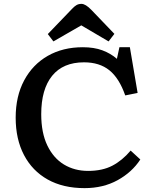

<svg xmlns="http://www.w3.org/2000/svg" viewBox="-20 -958 798 992"><path d="M417 14Q306 14 226.5 -30.5Q147 -75 104 -157Q61 -239 61 -350Q61 -461 105 -543Q149 -625 227 -669.5Q305 -714 408 -714Q466 -714 509 -698Q552 -682 584 -654L597 -714H651L691 -478L627 -465Q596 -554 545 -595Q494 -636 414 -636Q306 -636 249.5 -566.5Q193 -497 193 -368Q193 -272 224.5 -206.5Q256 -141 310.5 -108Q365 -75 435 -75Q509 -75 560.5 -102Q612 -129 655 -180L705 -134Q662 -68 587.5 -27Q513 14 417 14ZM256 -744 227 -782 352 -912Q364 -925 375 -931.5Q386 -938 401 -938Q422 -938 452 -907L571 -783L541 -744L400 -827Z"/></svg>

Font: Literata 7pt Medium
Style: Regular
Weight: 500
Designer: Latin by Veronika Burian and Jose Scaglione. Greek by Irene Vlachou. Cyrillic by Vera Evstafieva.
Foundry: TypeTogether
Version: Version 3.002